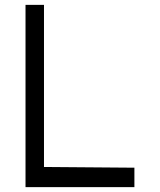

<svg xmlns="http://www.w3.org/2000/svg" viewBox="-20 -770 658 790"><path d="M85 0V-750H161V-83L533 -80V0Z"/></svg>

Font: Hermit Light
Style: Regular
Weight: 300
Designer: Pablo Caro
Version: Version 2.000;PS 002.000;hotconv 1.0.88;makeotf.lib2.5.64775